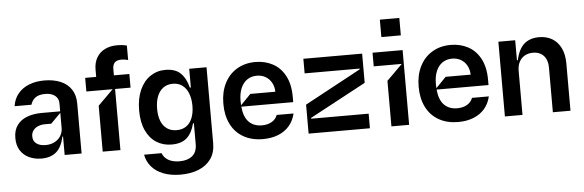

<svg xmlns="http://www.w3.org/2000/svg" viewBox="-57 -981 4248 1396"><g transform="rotate(-5 2067.0 -283.0)"><path d="M35.5 -153.4Q35.2 -211.6 63.4 -248.8Q91.6 -285.9 138.3 -302.4Q185 -318.9 242.2 -318.9H377.1V-377.8Q376.8 -412.6 351.2 -433.4Q325.6 -454.2 279.1 -454.5Q232.6 -454.2 207.7 -435.7Q182.9 -417.3 173.3 -384.9H50.4Q58.2 -438.6 89.5 -476.2Q120.7 -513.8 169.9 -533.2Q219.1 -552.6 280.5 -552.6Q348.7 -552.6 399.3 -531.4Q449.9 -510.3 477.8 -468.2Q505.7 -426.1 505.7 -365.1V0H382.1V-134.9H377.8Q360.4 -57.2 320.3 -23.1Q280.2 11 212.4 11.4Q161.9 11 121.6 -8Q81.3 -27 58.2 -64.1Q35.2 -101.2 35.5 -153.4ZM377.1 -196V-308.2L304.7 -235.1H258.5Q230.8 -235.1 208.1 -225.5Q185.4 -215.9 172.2 -198Q159.1 -180 159.1 -155.5Q158.7 -120.7 184.1 -102.1Q209.5 -83.5 251.4 -83.8Q288.4 -83.8 316.9 -98.9Q345.5 -114 361.2 -139.7Q376.8 -165.5 377.1 -196Z M789.1 -588.8V-545.5H902V-446H789.1V0H659.8V-335.2L771.3 -446H579.5V-545.5H659.8V-597.3Q659.8 -650.6 682.2 -687.5Q704.5 -724.4 743.1 -742.9Q781.6 -761.4 830.3 -761.4Q872.9 -761.4 902 -752.8V-647.7Q888.5 -650.9 877.7 -652.9Q866.8 -654.8 854.4 -654.8Q818.9 -654.8 803.6 -638.1Q788.4 -621.4 789.1 -588.8Z M957.4 48.3H1085.2Q1096.6 80.6 1128.7 99.6Q1160.9 118.6 1211.6 118.6Q1269.2 118.6 1303.4 90.7Q1337.7 62.9 1338.1 5.7V-147.7H1331.7Q1314.6 -78.5 1275.4 -43.1Q1236.2 -7.8 1164.1 -7.8Q1103 -7.8 1054.3 -38Q1005.7 -68.2 977.6 -128.4Q949.6 -188.6 949.6 -274.9Q949.6 -361.9 977.8 -424.5Q1006 -487.2 1054.9 -519.9Q1103.7 -552.6 1164.1 -552.6Q1236.9 -552.6 1275.6 -515.1Q1314.3 -477.6 1331.7 -408.4H1338.8V-545.5H1465.2V9.2Q1465.2 77.1 1432.4 123.4Q1399.5 169.7 1342 192.8Q1284.4 215.9 1209.5 215.9Q1138.8 215.9 1085.2 195.1Q1031.6 174.4 999.1 136.5Q966.6 98.7 957.4 48.3ZM1338.8 -275.6Q1338.4 -327.4 1323.3 -366.1Q1308.2 -404.8 1279.5 -426.1Q1250.7 -447.4 1210.2 -447.4Q1168.3 -447.4 1139 -425.2Q1109.7 -403.1 1095.2 -364.3Q1080.6 -325.6 1081 -275.6Q1080.6 -224.8 1095.3 -187.1Q1110.1 -149.5 1139.2 -129.1Q1168.3 -108.7 1210.2 -108.7Q1250.7 -108.7 1279.5 -128.6Q1308.2 -148.4 1323.3 -185.9Q1338.4 -223.4 1338.8 -275.6Z M2071 -237.9H1692.1Q1699.2 -161.9 1735.1 -125.7Q1771 -89.5 1830.3 -89.5Q1871.8 -89.5 1901.6 -106.7Q1931.5 -123.9 1943.2 -155.5H2066.1Q2054.3 -103.7 2022.4 -66.2Q1990.4 -28.8 1941.1 -9.1Q1891.7 10.7 1828.8 10.7Q1747.2 10.7 1687.1 -23.6Q1627.1 -57.9 1595.3 -121.3Q1563.6 -184.7 1563.9 -269.9Q1563.6 -353.3 1595.3 -417.4Q1627.1 -481.5 1685.7 -517Q1744.3 -552.6 1821.7 -552.6Q1891.3 -552.6 1947.8 -522.7Q2004.3 -492.9 2037.6 -430.9Q2071 -369 2071 -277ZM1765.6 -324.6H1948.2Q1947.4 -361.2 1931.6 -390.3Q1915.8 -419.4 1887.8 -435.9Q1859.7 -452.4 1823.9 -452.4Q1783.4 -452.4 1753.4 -432.2Q1723.4 -411.9 1706.9 -373.2Q1690.3 -334.5 1690.3 -280.2Q1690.3 -263.8 1691.4 -248.2Z M2610.1 0H2162.6V-211.6L2573.2 -433.2V-438.9H2171.9V-545.5H2600.9V-332.4L2190.3 -112.2V-106.5H2610.1Z M2896.3 0H2767V-332.4L2881.4 -446H2676.8V-545.5H2896.3ZM2892.8 -653.4H2750.7V-780.5H2892.8Z M3496.4 -237.9H3117.5Q3124.6 -161.9 3160.5 -125.7Q3196.4 -89.5 3255.7 -89.5Q3297.2 -89.5 3327.1 -106.7Q3356.9 -123.9 3368.6 -155.5H3491.5Q3479.8 -103.7 3447.8 -66.2Q3415.8 -28.8 3366.5 -9.1Q3317.1 10.7 3254.3 10.7Q3172.6 10.7 3112.6 -23.6Q3052.6 -57.9 3020.8 -121.3Q2989 -184.7 2989.3 -269.9Q2989 -353.3 3020.8 -417.4Q3052.6 -481.5 3111.2 -517Q3169.7 -552.6 3247.2 -552.6Q3316.8 -552.6 3373.2 -522.7Q3429.7 -492.9 3463.1 -430.9Q3496.4 -369 3496.4 -277ZM3191.1 -324.6H3373.6Q3372.9 -361.2 3357.1 -390.3Q3341.3 -419.4 3313.2 -435.9Q3285.2 -452.4 3249.3 -452.4Q3208.8 -452.4 3178.8 -432.2Q3148.8 -411.9 3132.3 -373.2Q3115.8 -334.5 3115.8 -280.2Q3115.8 -263.8 3116.8 -248.2Z M3723.7 0H3595.2V-545.5H3718V-399.1H3724.4Q3741.8 -479.4 3783.2 -516Q3824.6 -552.6 3892.8 -552.6Q3947.1 -552.6 3987.7 -528.4Q4028.4 -504.3 4051 -457.9Q4073.5 -411.6 4073.9 -347.3V0H3945.3V-327.4Q3945 -363.6 3932.2 -389.9Q3919.4 -416.2 3895.4 -430Q3871.4 -443.9 3838.8 -443.9Q3804.7 -443.9 3778.4 -429.2Q3752.1 -414.4 3737.7 -386.4Q3723.4 -358.3 3723.7 -319.6Z"/></g></svg>

Font: Riot Sans
Style: Bold
Weight: 600
Designer: Rasmus Andersson
Foundry: rsms
Version: Version 4.001